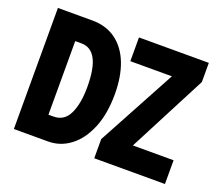

<svg xmlns="http://www.w3.org/2000/svg" viewBox="-118 -889 1235 1064"><g transform="rotate(20 500.0 -357.0)"><path d="M54 0V-714H257Q339 -714 396.5 -672Q454 -630 484 -553.5Q514 -477 514 -372Q514 -256 479.5 -172.5Q445 -89 386.5 -44.5Q328 0 256 0ZM237 -140Q300 -140 328.5 -200Q357 -260 357 -357Q357 -467 328.5 -520.5Q300 -574 244 -574H207V-140ZM528 0V-113L777 -574H532V-714H944V-601L705 -140H945V0Z"/></g></svg>

Font: Noto Sans Mono ExtraCondensed Black
Style: Regular
Weight: 900
Width: 2
Designer: Monotype Design Team
Foundry: Monotype Imaging Inc.
Version: Version 2.014